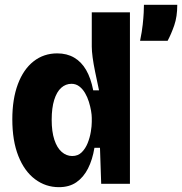

<svg xmlns="http://www.w3.org/2000/svg" viewBox="-20 -761 754 795"><path d="M224 14Q169 14 125 -19Q81 -52 56 -115Q31 -178 31 -267Q31 -351 54 -412.5Q77 -474 119 -507Q161 -540 217 -540Q257 -540 287 -522.5Q317 -505 336.5 -471.5Q356 -438 366 -387H390Q381 -429 374 -463Q367 -497 363.5 -523.5Q360 -550 360 -568V-710H518V-261V0H399L394 -149H371Q363 -100 344.5 -63.5Q326 -27 296.5 -6.5Q267 14 224 14ZM279 -115Q303 -115 318.5 -130.5Q334 -146 343 -168.5Q352 -191 356 -215Q360 -239 360 -256V-273Q360 -285 357 -302.5Q354 -320 348 -339.5Q342 -359 332 -376Q322 -393 308 -403.5Q294 -414 276 -414Q252 -414 233.5 -397.5Q215 -381 204.5 -347.5Q194 -314 194 -265Q194 -216 205 -182.5Q216 -149 235.5 -132Q255 -115 279 -115ZM560 -592Q568 -631 571 -659.5Q574 -688 575 -708Q576 -728 576 -741H714Q714 -692 701.5 -656Q689 -620 674 -592Z"/></svg>

Font: Bricolage Grotesque SemiCondensed ExtraBold
Style: Regular
Weight: 800
Width: 4
Designer: Mathieu Triay
Foundry: Atelier Triay
Version: Version 1.001;gftools[0.9.33.dev8+g029e19f]